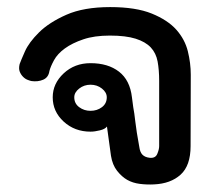

<svg xmlns="http://www.w3.org/2000/svg" viewBox="-20 -508 600 531"><path d="M507.1 -104Q507.1 -50 479.5 -25Q452 0 405.6 2Q385.9 3 366.4 0.5Q347 -2 331.8 -10.6Q316.7 -19.2 303.8 -35.6Q290.9 -52 286.9 -77.3L275.8 -158.1Q270.7 -151 256.3 -147.5Q241.9 -143.9 230.3 -143.9Q186.4 -143.9 156.1 -171.7Q125.8 -199.5 125.8 -238.9Q125.8 -276.8 156.1 -305.1Q186.4 -333.3 230.3 -333.3Q278.8 -333.3 309.1 -309.8Q339.4 -286.4 344.9 -238.9Q346 -228.8 348.5 -211.6Q351.5 -196.5 354.3 -171.2Q357.1 -146 365.2 -102Q367.2 -86.9 374 -80.1Q380.8 -73.2 393.4 -71.7Q409.6 -69.7 414.9 -82.3Q420.2 -94.9 420.2 -104V-284.3Q420.2 -314.6 415.9 -337.9Q411.6 -361.1 397 -376.8Q382.3 -392.4 355.1 -401Q327.8 -409.6 283.8 -409.6Q240.9 -409.6 210.4 -399.2Q179.8 -388.9 159.3 -374Q138.9 -359.1 129.3 -341.4Q119.7 -323.7 116.7 -311.6Q114.1 -293.9 99.5 -287.6Q84.8 -281.3 67.2 -283.8Q64.1 -284.3 57.1 -286.9Q50 -289.4 43.9 -295.5Q37.9 -301.5 34.6 -309.8Q31.3 -318.2 34.3 -330.8Q37.9 -340.9 49 -365.9Q60.1 -390.9 87.9 -418.4Q115.7 -446 163.6 -467.2Q211.6 -488.4 284.8 -488.4Q355.6 -488.4 399.7 -470.5Q443.9 -452.5 467.7 -425.8Q491.4 -399 499.5 -366.2Q507.6 -333.3 507.6 -301.5ZM275.3 -238.9Q275.3 -252.5 261.9 -263.1Q248.5 -273.7 230.3 -273.7Q212.6 -273.7 199 -263.1Q185.4 -252.5 185.4 -238.9Q185.4 -221.7 199 -211.6Q212.6 -201.5 230.3 -201.5Q248.5 -201.5 261.9 -211.6Q275.3 -221.7 275.3 -238.9Z"/></svg>

Font: Myanmar KatKuu
Style: Regular
Weight: 400
Designer: Khon Soe Zaw Thu
Foundry: MPUA
Version: Version 1.00 September 13, 2016, initial release